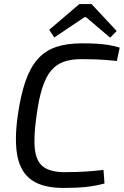

<svg xmlns="http://www.w3.org/2000/svg" viewBox="-20 -916 611 948"><path d="M383 -702Q428 -702 460 -700Q492 -698 518 -693.5Q544 -689 571 -681L557 -615Q528 -618 502.5 -620Q477 -622 449 -623Q421 -624 382 -624Q331 -624 294.5 -611Q258 -598 232 -567Q206 -536 188.5 -481Q171 -426 160 -342Q145 -237 152.5 -177Q160 -117 194.5 -92Q229 -67 294 -66Q360 -66 404 -69Q448 -72 491 -77L496 -10Q451 2 405 7Q359 12 293 12Q194 12 138.5 -25.5Q83 -63 66.5 -142.5Q50 -222 68 -348Q82 -446 105.5 -514Q129 -582 165.5 -623.5Q202 -665 255.5 -683.5Q309 -702 383 -702ZM432 -896 556 -763 524 -730 405 -831H397L248 -731L223 -769L372 -896Z"/></svg>

Font: Exo 2
Style: Italic
Weight: 400
Italic angle: -8°
Designer: Natanael Gama
Foundry: Natanael Gama
Version: Version 2.010